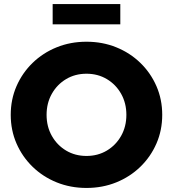

<svg xmlns="http://www.w3.org/2000/svg" viewBox="-20 -917 854 948"><path d="M407 11Q328 11 260 -16.5Q192 -44 141 -93.5Q90 -143 61.5 -208.5Q33 -274 33 -350Q33 -426 61.5 -491.5Q90 -557 141 -606.5Q192 -656 260 -683.5Q328 -711 407 -711Q486 -711 554 -683.5Q622 -656 673 -606.5Q724 -557 752.5 -491.5Q781 -426 781 -350Q781 -274 752.5 -208.5Q724 -143 673 -93.5Q622 -44 554 -16.5Q486 11 407 11ZM407 -147Q463 -147 507.5 -173.5Q552 -200 578 -246Q604 -292 604 -350Q604 -408 578 -454Q552 -500 507.5 -526.5Q463 -553 407 -553Q351 -553 306.5 -526.5Q262 -500 236 -454Q210 -408 210 -350Q210 -292 236 -246Q262 -200 306.5 -173.5Q351 -147 407 -147ZM240 -797V-897H574V-797Z"/></svg>

Font: Red Hat Display Black
Style: Regular
Weight: 900
Designer: Pentagram, MCKL
Foundry: Pentagram, MCKL
Version: Version 1.023; ttfautohint (v1.8.3)